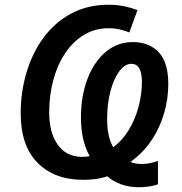

<svg xmlns="http://www.w3.org/2000/svg" viewBox="-20 -745 765 806"><path d="M563 41Q522.5 41 488.5 28.8Q454.6 16.6 430.7 -4.9Q406.2 3.4 381.8 6.6Q357.4 9.8 329.1 9.8Q208 9.8 137.5 -61.8Q66.9 -133.3 66.9 -269Q66.9 -358.9 91.3 -440.9Q115.7 -522.9 163.1 -587.2Q210.4 -651.4 279.1 -688.2Q347.7 -725.1 436 -725.1Q470.7 -725.1 500.2 -719Q529.8 -712.9 557.1 -702.6L522.9 -608.9Q504.4 -616.2 483.2 -621.3Q461.9 -626.5 435.5 -626.5Q379.4 -626.5 333.5 -599.1Q287.6 -571.8 254.6 -523.2Q221.7 -474.6 204.1 -410.2Q186.5 -345.7 186.5 -272Q186.5 -189 221.9 -138.2Q257.3 -87.4 323.7 -86.4Q342.8 -86.4 356.4 -89.4Q319.8 -155.3 319.8 -251Q319.8 -341.8 347.2 -413.6Q374.5 -485.4 423.6 -526.9Q472.7 -568.4 537.6 -568.4Q606.4 -568.4 646.5 -525.4Q686.5 -482.4 686.5 -392.1Q686.5 -330.1 668.7 -269Q650.9 -208 615.5 -155.3Q580.1 -102.5 527.8 -65.4Q545.4 -56.6 575.2 -56.6Q593.3 -56.6 609.9 -60.1Q626.5 -63.5 643.1 -69.3V28.3Q627.9 34.7 605.7 37.8Q583.5 41 563 41ZM455.1 -127Q494.1 -155.3 521.2 -200.4Q548.3 -245.6 562 -298.1Q575.7 -350.6 575.7 -400.4Q575.7 -477.1 531.7 -477.1Q504.4 -477.1 481.2 -446.3Q458 -415.5 443.8 -362.8Q429.7 -310.1 429.7 -243.2Q429.7 -171.9 455.1 -127Z"/></svg>

Font: Open Sans SemiBold
Style: Italic
Weight: 600
Italic angle: -12°
Designer: Monotype Design Team
Foundry: Monotype Imaging Inc.
Version: Version 3.003; ttfautohint (v1.8.4)